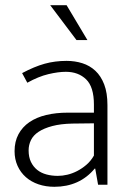

<svg xmlns="http://www.w3.org/2000/svg" viewBox="-20 -710 499 738"><path d="M65 -429Q112 -454 151.5 -465Q191 -476 236 -476Q268 -476 296.5 -467Q325 -458 346.5 -438Q368 -418 380.5 -385.5Q393 -353 393 -306V0H357L346 -62H344Q315 -27 276 -9.5Q237 8 189 8Q156 8 128 -1.5Q100 -11 79.5 -29Q59 -47 47.5 -72.5Q36 -98 36 -129Q36 -166 51 -194Q66 -222 93 -240.5Q120 -259 157.5 -268Q195 -277 241 -277H341V-308Q341 -376 311 -405Q281 -434 233 -434Q204 -434 166 -425Q128 -416 85 -392ZM341 -236 258 -235Q213 -234 181 -225.5Q149 -217 128.5 -203.5Q108 -190 99 -171.5Q90 -153 90 -132Q90 -106 99 -87.5Q108 -69 123 -57Q138 -45 158.5 -39.5Q179 -34 202 -34Q220 -34 239 -38.5Q258 -43 276.5 -52.5Q295 -62 312 -76.5Q329 -91 341 -112ZM173 -690H236L316 -556H274Z"/></svg>

Font: Mukta Vaani ExtraLight
Style: Regular
Weight: 275
Designer: Noopur Datye, Girish Dalvi, Yashodeep Gholap, Pallavi Karambelkar
Foundry: Ek Type
Version: Version 2.538;PS 1.000;hotconv 16.6.51;makeotf.lib2.5.65220;